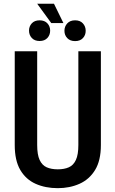

<svg xmlns="http://www.w3.org/2000/svg" viewBox="-20 -981 607 1011"><path d="M392.6 -710.9H511.2V-217.3Q511.2 -135.7 480.7 -85.9Q450.2 -36.1 398.7 -13.2Q347.2 9.8 284.2 9.8Q218.8 9.8 167.5 -13.2Q116.2 -36.1 86.9 -85.9Q57.6 -135.7 57.6 -217.3V-710.9H175.8V-217.3Q175.8 -166.5 188.7 -138.7Q201.7 -110.8 225.8 -100.1Q250 -89.4 284.2 -89.4Q318.4 -89.4 342.5 -100.1Q366.7 -110.8 379.6 -138.7Q392.6 -166.5 392.6 -217.3ZM264.2 -961.4 314 -859.4H250L175.8 -961.4ZM132.8 -819.8Q132.8 -842.3 147.5 -858.2Q162.1 -874 188.5 -874Q214.8 -874 229.5 -858.2Q244.1 -842.3 244.1 -819.8Q244.1 -796.9 229.5 -781Q214.8 -765.1 188.5 -765.1Q162.1 -765.1 147.5 -781Q132.8 -796.9 132.8 -819.8ZM319.3 -818.8Q319.3 -841.8 334.2 -857.9Q349.1 -874 375.5 -874Q401.9 -874 416.5 -857.9Q431.2 -841.8 431.2 -818.8Q431.2 -795.9 416.5 -780.3Q401.9 -764.6 375.5 -764.6Q349.1 -764.6 334.2 -780.3Q319.3 -795.9 319.3 -818.8Z"/></svg>

Font: Roboto Condensed Medium
Style: Regular
Weight: 500
Designer: Christian Robertson
Foundry: Google
Version: Version 3.0